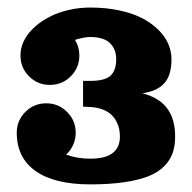

<svg xmlns="http://www.w3.org/2000/svg" viewBox="-20 -479 509 509"><path d="M155.3 -69.1Q185.3 -58.3 219.7 -58.3Q297.9 -58.3 297.9 -117.2Q297.9 -127.4 295.9 -137.2Q293.9 -147 288.5 -157.3Q283 -167.7 274.5 -175.5Q266.1 -183.3 252 -188.8Q237.8 -194.3 219.7 -195.3L200.2 -196.3V-264.6H219.7Q258.5 -264.6 273.3 -278.7Q288.1 -292.7 288.1 -322.3Q288.1 -334 284.7 -343.9Q281.2 -353.8 273.8 -362.4Q266.4 -371.1 252.6 -376Q238.8 -380.9 219.7 -380.9Q203.1 -380.9 178.7 -373.3Q190.4 -354.5 190.4 -332Q190.4 -299.6 167.6 -276.7Q144.8 -253.9 112.3 -253.9Q79.8 -253.9 57 -276.7Q34.2 -299.6 34.2 -332Q34.2 -337.2 34.9 -342.3Q37.1 -360.4 47.1 -377.6Q57.1 -394.8 74.1 -409.4Q91.1 -424.1 112.9 -435.2Q134.8 -446.3 162.4 -452.6Q189.9 -459 219.7 -459Q262.2 -459 298.1 -451Q334 -443.1 358.8 -429.8Q383.5 -416.5 401 -398.8Q418.5 -381.1 426.5 -361.8Q434.6 -342.5 434.6 -322.3Q434.6 -299.6 429.4 -283.3Q424.3 -267.1 414.1 -256.7Q403.8 -246.3 390.3 -240.5Q376.7 -234.6 357.7 -231.7Q381.1 -225.6 398.1 -214.7Q415 -203.9 425 -189Q435.1 -174.1 439.7 -156.4Q444.3 -138.7 444.3 -117.2Q444.3 -92.8 437.9 -73.9Q431.4 -54.9 415.8 -38.8Q400.1 -22.7 374.8 -12.3Q349.4 -2 310.4 3.9Q271.5 9.8 219.7 9.8Q124.5 9.8 74.5 -25.5Q24.4 -60.8 24.4 -127Q24.4 -159.4 47.2 -182.3Q70.1 -205.1 102.5 -205.1Q135 -205.1 157.8 -182.3Q180.7 -159.4 180.7 -127Q180.7 -110.1 174 -95.1Q167.2 -80.1 155.3 -69.1Z"/></svg>

Font: Orelega One
Style: Regular
Weight: 400
Version: Version 1.1 ; ttfautohint (v1.8.3)